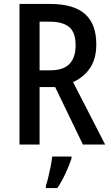

<svg xmlns="http://www.w3.org/2000/svg" viewBox="-20 -734 564 975"><path d="M233 -714Q354 -714 411.5 -663Q469 -612 469 -509Q469 -436 437.5 -389Q406 -342 351 -317L514 0H401L260 -292H181V0H79V-714ZM230 -624H181V-377H237Q302 -377 333 -409.5Q364 -442 364 -505Q364 -569 331.5 -596.5Q299 -624 230 -624ZM343 71Q332 105 312.5 147Q293 189 271 221H213V209Q219 192 225.5 165Q232 138 237.5 110Q243 82 245 61H343Z"/></svg>

Font: Noto Sans Telugu Condensed Medium
Style: Regular
Weight: 500
Width: 3
Designer: Jelle Bosma - Monotype Design Team
Foundry: Monotype Imaging Inc.
Version: Version 2.005; ttfautohint (v1.8.4.7-5d5b)